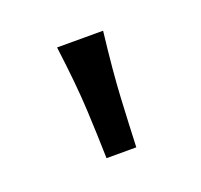

<svg xmlns="http://www.w3.org/2000/svg" viewBox="-53 -638 329 314"><g transform="rotate(-20 112.0 -481.0)"><path d="M85.9 -382.3Q85 -421.4 82.8 -467Q80.6 -512.7 71.8 -580.1H151.9Q144 -512.7 141.6 -467Q139.2 -421.4 137.7 -382.3Z"/></g></svg>

Font: Harmattan Medium
Style: Regular
Weight: 500
Designer: George W. Nuss III and SIL International
Foundry: SIL International
Version: Version 4.000